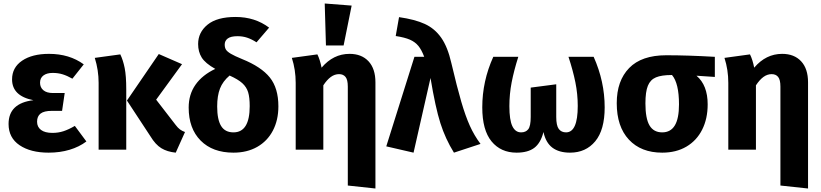

<svg xmlns="http://www.w3.org/2000/svg" viewBox="-20 -856 4695 1098"><path d="M459 -488 394 -406Q364 -423 338 -431Q312 -439 281 -439Q248 -439 228.5 -424.5Q209 -410 209 -383Q209 -356 228 -340Q247 -324 283 -324H350L335 -222H276Q232 -222 212 -206.5Q192 -191 192 -160Q192 -130 214.5 -113Q237 -96 280 -96Q313 -96 342.5 -105.5Q372 -115 408 -136L474 -47Q433 -16 378 0.5Q323 17 258 17Q155 17 92 -25.5Q29 -68 29 -147Q29 -266 171 -283Q49 -307 49 -402Q49 -470 106.5 -509Q164 -548 260 -548Q377 -548 459 -488Z M985 -141Q997 -125 1009 -116Q1021 -107 1038 -101L985 17Q936 12 902.5 -8.5Q869 -29 840 -77L706 -281L888 -547L1021 -489L873 -286ZM702 -345V0H544V-382Q544 -455 522 -525L668 -545Q684 -512 693 -467Q702 -422 702 -345Z M1572 -248Q1572 -169 1540.5 -109Q1509 -49 1451 -16Q1393 17 1315 17Q1196 17 1127.5 -52Q1059 -121 1059 -241Q1059 -316 1098 -371.5Q1137 -427 1211 -462Q1154 -494 1133.5 -527Q1113 -560 1113 -604Q1113 -671 1167 -715Q1221 -759 1327 -759Q1438 -759 1519 -698L1447 -614Q1419 -632 1393.5 -640.5Q1368 -649 1338 -649Q1300 -649 1282.5 -636Q1265 -623 1265 -601Q1265 -584 1272 -572.5Q1279 -561 1300 -548.5Q1321 -536 1365 -518Q1474 -474 1523 -413Q1572 -352 1572 -248ZM1408 -249Q1408 -299 1399 -328.5Q1390 -358 1366 -380Q1342 -402 1293 -424Q1254 -391 1238 -349.5Q1222 -308 1222 -247Q1222 -172 1244.5 -135.5Q1267 -99 1315 -99Q1408 -99 1408 -249Z M2127 -385V222L1969 205V-361Q1969 -400 1956 -416Q1943 -432 1919 -432Q1894 -432 1872 -416Q1850 -400 1829 -368V0H1671V-382Q1671 -457 1649 -525L1795 -545Q1810 -515 1819 -469Q1886 -548 1979 -548Q2048 -548 2087.5 -505.5Q2127 -463 2127 -385ZM1991 -824 1945 -596H1844L1837 -836Z M2561 -496Q2594 -356 2618 -274Q2642 -192 2667 -136.5Q2692 -81 2728 -33L2576 17Q2527 -62 2498.5 -151.5Q2470 -241 2442 -410L2345 17L2189 -19L2350 -531H2406Q2391 -571 2372.5 -593.5Q2354 -616 2324.5 -629Q2295 -642 2243 -650L2262 -758Q2353 -745 2409.5 -719Q2466 -693 2503 -640.5Q2540 -588 2561 -496Z M3438 -242Q3438 -113 3384 -48Q3330 17 3240 17Q3177 17 3139 -11.5Q3101 -40 3088 -101Q3072 -38 3035.5 -10.5Q2999 17 2934 17Q2844 17 2791 -47.5Q2738 -112 2738 -242Q2738 -392 2801 -531H2944Q2919 -452 2906 -385Q2893 -318 2893 -249Q2893 -170 2910 -134.5Q2927 -99 2960 -99Q2987 -99 3001 -117Q3015 -135 3015 -187V-355L3161 -374V-187Q3161 -138 3175.5 -118.5Q3190 -99 3217 -99Q3284 -99 3284 -250Q3284 -318 3270.5 -385Q3257 -452 3231 -531H3375Q3438 -390 3438 -242Z M4068 -416 3963 -423Q4027 -369 4027 -259Q4027 -177 3995.5 -114.5Q3964 -52 3905.5 -17.5Q3847 17 3767 17Q3646 17 3576.5 -57.5Q3507 -132 3507 -266Q3507 -394 3578 -467Q3649 -540 3790 -540Q3913 -540 4068 -531ZM3863 -259Q3863 -380 3823 -427H3822Q3763 -427 3731 -413.5Q3699 -400 3685 -365.5Q3671 -331 3671 -265Q3671 -178 3694.5 -138.5Q3718 -99 3767 -99Q3815 -99 3839 -138.5Q3863 -178 3863 -259Z M4601 -385V222L4443 205V-361Q4443 -400 4430 -416Q4417 -432 4393 -432Q4368 -432 4346 -416Q4324 -400 4303 -368V0H4145V-382Q4145 -457 4123 -525L4269 -545Q4284 -515 4293 -469Q4360 -548 4453 -548Q4522 -548 4561.5 -505.5Q4601 -463 4601 -385Z"/></svg>

Font: Fira Sans BGR
Style: Bold
Weight: 700
Designer: bBox Type GmbH & Carrois Corporate GbR & Edenspiekermann AG
Foundry: bBox Type GmbH & Carrois Corporate GbR & Edenspiekermann AG
Version: Version 4.301